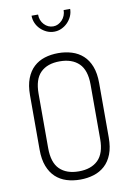

<svg xmlns="http://www.w3.org/2000/svg" viewBox="-104 -1032 754 1102"><g transform="rotate(-10 273.5 -481.5)"><path d="M273 6Q230 6 193.5 -5.5Q157 -17 130 -42Q103 -67 87.5 -107Q72 -147 72 -204V-521Q72 -578 87.5 -618Q103 -658 130 -683Q157 -708 193.5 -719.5Q230 -731 273 -731Q315 -731 352 -719.5Q389 -708 416.5 -683Q444 -658 459.5 -618Q475 -578 475 -521V-204Q475 -147 459.5 -107Q444 -67 416.5 -42Q389 -17 352 -5.5Q315 6 273 6ZM425 -521Q425 -605 385 -644Q345 -683 273 -683Q201 -683 161.5 -644Q122 -605 122 -521V-204Q122 -120 161.5 -81Q201 -42 273 -42Q345 -42 385 -81Q425 -120 425 -204ZM385 -969Q385 -946 375.5 -925.5Q366 -905 350.5 -889.5Q335 -874 315 -865Q295 -856 273 -856Q250 -856 230 -865Q210 -874 194 -889.5Q178 -905 169 -925.5Q160 -946 160 -969H198Q198 -934 220 -910.5Q242 -887 273 -887Q288 -887 301 -893.5Q314 -900 324.5 -911Q335 -922 341 -937Q347 -952 347 -969Z"/></g></svg>

Font: AkaAcidDosis
Style: Light
Weight: 300
Designer: Edgar Tolentino, Pablo Impallari, Igino Marini, Aka-Acid
Foundry: Edgar Tolentino, Pablo Impallari, Igino Marini, Aka-Acid
Version: Version 1.007